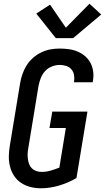

<svg xmlns="http://www.w3.org/2000/svg" viewBox="-20 -1004 564 1032"><path d="M200 8Q171 8 143.5 1Q116 -6 93.5 -21Q71 -36 56 -58.5Q41 -81 34 -108Q27 -135 27.5 -164Q28 -193 33 -222L88 -556Q92 -581 100.5 -605.5Q109 -630 123 -652.5Q137 -675 157.5 -693Q178 -711 202 -722.5Q226 -734 251 -738.5Q276 -743 301 -743Q326 -743 351 -739.5Q376 -736 398 -726.5Q420 -717 438 -701.5Q456 -686 467 -664.5Q478 -643 481 -618Q484 -593 479 -568Q479 -566 479 -564.5Q479 -563 478 -562H378Q378 -562 378 -563Q378 -564 378 -565Q381 -583 378 -600.5Q375 -618 364 -631Q353 -644 336 -649.5Q319 -655 301 -655Q280 -655 258.5 -646.5Q237 -638 222 -621.5Q207 -605 199 -584Q191 -563 187 -542L132 -207Q129 -192 128.5 -177.5Q128 -163 130 -148.5Q132 -134 137 -121Q142 -108 152 -98.5Q162 -89 175.5 -84.5Q189 -80 204 -80Q228 -80 252 -87Q276 -94 299 -103L334 -316H246L261 -404H450L391 -47Q346 -21 297 -6.5Q248 8 200 8ZM280 -799 175 -931 249 -979 334 -855 461 -984 524 -926 373 -799Z"/></svg>

Font: Iosevka SS04 Semibold
Style: Italic
Weight: 600
Italic angle: -9°
Monospace: yes
Designer: Belleve Invis
Foundry: Belleve Invis
Version: Version 19.0.0; ttfautohint (v1.8.4)